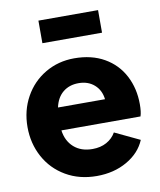

<svg xmlns="http://www.w3.org/2000/svg" viewBox="-86 -833 763 913"><g transform="rotate(-10 295.5 -376.0)"><path d="M23 -274Q23 -354 59 -419Q95 -484 158 -521Q221 -558 298 -558Q382 -558 443 -523Q504 -488 536 -426.5Q568 -365 568 -289Q568 -252 561 -231H179Q186 -179 220.5 -148.5Q255 -118 310 -118Q349 -118 378 -134Q407 -150 423 -178L543 -121Q518 -61 454.5 -24.5Q391 12 308 12Q224 12 159 -26Q94 -64 58.5 -129.5Q23 -195 23 -274ZM409 -341Q404 -385 374 -411.5Q344 -438 298 -438Q253 -438 222.5 -413Q192 -388 182 -341ZM162 -764H450V-655H162Z"/></g></svg>

Font: BLUETTI 2.0
Style: Bold
Weight: 700
Designer: Stijn de Vries
Foundry: tokotype
Version: Version 2.005;October 31, 2023;FontCreator 14.0.0.2814 64-bi